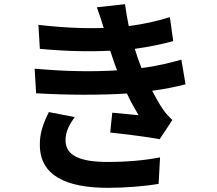

<svg xmlns="http://www.w3.org/2000/svg" viewBox="-20 -837 1040 920"><path d="M338 -276 214 -300C191 -252 169 -203 171 -139C173 4 297 63 497 63C579 63 670 56 740 44L747 -83C676 -69 591 -61 496 -61C364 -61 294 -91 294 -165C294 -208 314 -243 338 -276ZM146 -508 153 -390C305 -381 466 -381 588 -389C604 -355 623 -320 644 -285C614 -288 560 -293 518 -297L508 -202C581 -194 689 -181 745 -170L806 -262C788 -279 774 -294 761 -313C743 -339 726 -370 709 -402C769 -410 823 -421 869 -433L849 -551C800 -538 740 -521 658 -511L641 -556L626 -603C692 -612 755 -625 810 -640L794 -755C730 -735 666 -721 597 -712C590 -746 584 -781 579 -817L444 -802C457 -767 467 -735 477 -703C385 -700 283 -704 164 -718L171 -603C297 -591 414 -589 508 -594L528 -535L541 -500C430 -493 295 -494 146 -508Z"/></svg>

Font: Noto Sans CJK SC
Style: Bold
Weight: 700
Designer: Ryoko NISHIZUKA 西塚涼子 (kana, bopomofo & ideographs); Paul D. Hunt (Latin, Greek & Cyrillic); Sandoll Communications 산돌커뮤니
Foundry: Adobe
Version: Version 2.004;hotconv 1.0.118;makeotfexe 2.5.65603